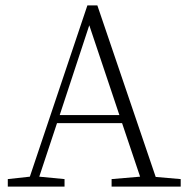

<svg xmlns="http://www.w3.org/2000/svg" viewBox="-20 -694 697 714"><path d="M202 -266H424L312 -600ZM559 -36 652 -28V0H395V-28L501 -37L434 -236H192L126 -37L220 -28V0H9V-28L91 -37L305 -674H342Z"/></svg>

Font: TypoPRO Source Serif Pro
Style: Regular
Weight: 300
Designer: Frank Grießhammer
Foundry: Adobe Systems Incorporated
Version: Version 1.017;PS (version unavailable);hotconv 1.0.79;makeot